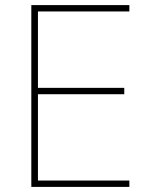

<svg xmlns="http://www.w3.org/2000/svg" viewBox="-20 -734 590 754"><path d="M488 0H103V-714H488V-689H129V-389H468V-364H129V-25H488Z"/></svg>

Font: Noto Sans Cham Thin
Style: Regular
Weight: 250
Version: Version 2.002